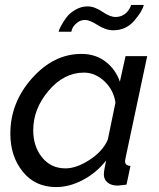

<svg xmlns="http://www.w3.org/2000/svg" viewBox="-20 -750 646 780"><path d="M326 -669Q307 -669 293 -657.5Q279 -646 274.5 -635.5Q270 -625 270 -621H218Q220 -630 228 -645Q236 -660 249.5 -678.5Q263 -697 286.5 -710.5Q310 -724 336 -724Q364 -724 395.5 -702.5Q427 -681 449 -681Q466 -681 479 -688Q492 -695 499 -704.5Q506 -714 509 -720Q512 -726 513 -730H564Q559 -705 525.5 -666Q492 -627 440 -627Q410 -627 377 -648Q344 -669 326 -669ZM22 -207Q22 -333 110 -432Q198 -531 311 -531Q368 -531 409 -499.5Q450 -468 467 -418L490 -522H578L490 -108Q488 -98 488 -95Q488 -77 510 -76L494 0Q464 4 459 4Q432 4 417 -8.5Q402 -21 402 -41Q402 -57 411 -98Q372 -48 317 -19Q262 10 208 10Q123 10 72.5 -52.5Q22 -115 22 -207ZM418 -183 449 -333Q442 -384 404.5 -419.5Q367 -455 321 -455Q240 -455 177.5 -381.5Q115 -308 115 -221Q115 -155 151 -110.5Q187 -66 246 -66Q291 -66 344.5 -101Q398 -136 418 -183Z"/></svg>

Font: Raleway-v4020 Medium
Style: Italic
Weight: 500
Italic angle: -12°
Designer: Matt McInerney, Pablo Impallari, Rodrigo Fuenzalida
Foundry: Matt McInerney, Pablo Impallari, Rodrigo Fuenzalida
Version: Version 4.020;PS 004.020;hotconv 1.0.88;makeotf.lib2.5.64775